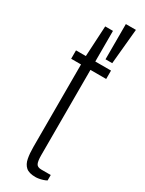

<svg xmlns="http://www.w3.org/2000/svg" viewBox="-197 -752 599 793"><g transform="rotate(30 102.5 -356.0)"><path d="M137 11Q106 11 91.5 -2Q77 -15 72.5 -38.5Q68 -62 68 -93V-486H21V-526H68L76 -672H113V-526H188V-486H113V-79Q113 -52 118.5 -40Q124 -28 143 -28H188V-2Q181 2 171.5 5Q162 8 153 9.5Q144 11 137 11ZM145 -555V-723H193L177 -555Z"/></g></svg>

Font: Archivo Condensed Thin
Style: Regular
Weight: 250
Width: 3
Designer: Hector Gatti
Foundry: Omnibus-Type
Version: Version 2.001